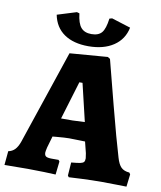

<svg xmlns="http://www.w3.org/2000/svg" viewBox="-101 -934 850 1015"><g transform="rotate(10 323.5 -426.5)"><path d="M332 -1 337 -72Q371 -75 385 -78Q399 -81 404 -87Q409 -93 409 -107Q409 -110 405 -134L390 -194Q338 -196 305 -196Q282 -196 238 -192L216 -190L198 -128Q193 -106 193 -100Q193 -85 201.5 -79.5Q210 -74 233 -74H269L275 -66L267 5Q252 4 204.5 2.5Q157 1 118 1L-8 2L-1 -73Q20 -77 34 -91.5Q48 -106 58 -134L228 -639L431 -655L444 -647Q459 -588 505.5 -409Q552 -230 579 -141Q589 -106 604.5 -90.5Q620 -75 649 -73L655 -64L647 3Q633 3 595.5 2Q558 1 517 1Q461 1 407 3.5Q353 6 338 7ZM306 -292Q311 -292 371 -295L323 -497H306L244 -292ZM126 -828 229 -860 243 -856Q249 -803 268 -781Q287 -759 324 -759Q362 -759 379.5 -780Q397 -801 404 -856L418 -860L520 -828Q507 -764 454 -728.5Q401 -693 319 -693Q239 -693 189 -727.5Q139 -762 126 -828Z"/></g></svg>

Font: Alegreya ExtraBold
Style: Regular
Weight: 800
Designer: Juan Pablo del Peral
Foundry: Huerta Tipografica
Version: Version 2.007; ttfautohint (v1.6)